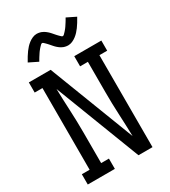

<svg xmlns="http://www.w3.org/2000/svg" viewBox="-230 -1085 1061 1197"><g transform="rotate(-30 300.0 -486.5)"><path d="M234 0H39V-74H95V-662H39V-735H196L432 -122Q430 -202 426 -281.5Q422 -361 422 -441V-662H366V-735H561V-662H505V0H404L168 -613Q170 -533 174 -453.5Q178 -374 178 -294V-74H234ZM367 -812Q361 -812 355.5 -813Q350 -814 345 -815Q340 -816 335.5 -818Q331 -820 326 -822.5Q321 -825 317 -827.5Q313 -830 308.5 -833.5Q304 -837 300 -840.5Q296 -844 292 -848Q288 -852 284.5 -856Q281 -860 278 -863.5Q275 -867 271.5 -871Q268 -875 264 -879.5Q260 -884 256 -888Q252 -892 249 -895Q246 -898 241.5 -902Q237 -906 234 -906Q228 -906 224.5 -902.5Q221 -899 215.5 -893.5Q210 -888 208 -885.5Q206 -883 203 -879.5Q200 -876 196.5 -871.5Q193 -867 190 -862.5Q187 -858 183.5 -852.5Q180 -847 176 -841Q172 -835 168 -828Q164 -821 160 -814L95 -846Q105 -864 114.5 -879.5Q124 -895 133 -907Q142 -919 151.5 -929.5Q161 -940 174 -950Q187 -960 202 -966.5Q217 -973 233 -973Q239 -973 244.5 -972Q250 -971 255 -970Q260 -969 264.5 -967Q269 -965 274 -962.5Q279 -960 283 -957.5Q287 -955 291.5 -951.5Q296 -948 300 -944.5Q304 -941 308 -937Q312 -933 315.5 -929Q319 -925 322 -921.5Q325 -918 328.5 -914Q332 -910 336 -905.5Q340 -901 344 -897Q348 -893 351 -890Q354 -887 358.5 -883Q363 -879 366 -879Q372 -879 375.5 -882.5Q379 -886 384.5 -891.5Q390 -897 392 -899.5Q394 -902 397 -905.5Q400 -909 403.5 -913.5Q407 -918 410 -922.5Q413 -927 416.5 -932.5Q420 -938 424 -944Q428 -950 432 -957Q436 -964 440 -971L505 -939Q495 -921 485.5 -905.5Q476 -890 467 -878Q458 -866 448.5 -855.5Q439 -845 426 -835Q413 -825 398 -818.5Q383 -812 367 -812Z"/></g></svg>

Font: Iosevka HT Extended
Style: Regular
Weight: 400
Width: 7
Monospace: yes
Designer: Belleve Invis
Foundry: Belleve Invis
Version: Version 32.3.0; ttfautohint (v1.8.4)